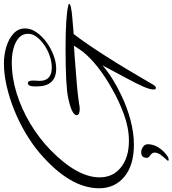

<svg xmlns="http://www.w3.org/2000/svg" viewBox="16 -712 900 1003"><g transform="rotate(-90 466.5 -210.0)"><path d="M509 154Q501 154 501 141Q501 123 515.5 89.5Q530 56 557 6L627 -125Q563 -70 469 -26Q409 3 342 21Q275 39 213 39Q105 39 45 -11Q-15 -61 -15 -143Q-15 -296 170 -454Q215 -492 272 -526Q329 -560 392 -585.5Q455 -611 518 -625.5Q581 -640 637 -640Q684 -640 725.5 -627Q767 -614 793.5 -589.5Q820 -565 820 -529Q820 -499 800 -470Q780 -441 748.5 -418Q717 -395 680.5 -381Q644 -367 610 -367Q519 -367 517 -465Q515 -515 534 -515Q551 -515 547 -472Q537 -390 616 -390Q643 -390 674 -400Q705 -410 731.5 -428Q758 -446 775 -468Q792 -490 792 -514Q792 -544 770.5 -562.5Q749 -581 715.5 -590Q682 -599 644 -599Q563 -599 481 -573.5Q399 -548 323 -502.5Q247 -457 185 -397Q42 -257 42 -140Q42 -70 94.5 -28.5Q147 13 232 13Q300 13 371 -13Q442 -39 506 -76Q636 -149 701 -231L730 -274Q717 -274 679.5 -271Q642 -268 578 -263Q511 -258 472.5 -253.5Q434 -249 424 -247Q412 -244 400 -244Q367 -244 367 -260Q367 -285 455 -304Q486 -311 551 -314.5Q616 -318 715 -318Q881 -318 939 -304Q948 -303 948 -299Q948 -289 879 -283L830 -279Q802 -276 791 -276Q689 -143 527 138Q518 154 509 154ZM132 220Q128 219 128 217Q128 216 151 190Q174 164 171 144Q170 133 157 124.5Q144 116 144 107Q144 77 173 77Q187 77 201 86.5Q215 96 215 111Q215 153 180 191Q148 224 132 220Z"/></g></svg>

Font: Alex Brush
Style: Regular
Weight: 400
Designer: Robert E. Leuschke
Foundry: Robert E. Leuschke
Version: Version 1.111; ttfautohint (v1.8.4.7-5d5b)